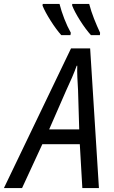

<svg xmlns="http://www.w3.org/2000/svg" viewBox="-81 -964 584 984"><path d="M-61 0H32L136 -225H328L341 0H426L381 -716H283ZM171 -301 258 -500Q274 -534 288 -566.5Q302 -599 312 -627H315Q314 -600 315.5 -566.5Q317 -533 319 -502L325 -301ZM385 -784H431L432 -796Q416 -830 401 -868Q386 -906 376 -944H289V-935Q302 -902 330 -858Q358 -814 385 -784ZM233 -784H280L282 -796Q264 -828 248.5 -868Q233 -908 224 -944H138L137 -935Q150 -903 178.5 -858Q207 -813 233 -784Z"/></svg>

Font: Noto Sans UI SemiCondensed
Style: Italic
Weight: 400
Width: 4
Italic angle: -12°
Designer: Monotype Design Team
Foundry: Monotype Imaging Inc.
Version: Version 1.901